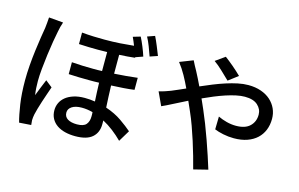

<svg xmlns="http://www.w3.org/2000/svg" viewBox="-101 -1050 2114 1357"><g transform="rotate(15 956.0 -371.0)"><path d="M231 -715Q226 -702 220 -679Q214 -656 212 -642Q206 -614 198 -566.5Q190 -519 183 -465.5Q176 -412 171 -360Q166 -308 166 -270Q166 -244 167.5 -219Q169 -194 173 -168Q184 -197 197.5 -230.5Q211 -264 222 -290L271 -251Q262 -225 251.5 -194.5Q241 -164 231.5 -135Q222 -106 214.5 -79.5Q207 -53 203 -35Q201 -25 199.5 -13Q198 -1 198 8Q199 15 199.5 25Q200 35 201 43L114 49Q100 -1 88.5 -77.5Q77 -154 77 -251Q77 -304 81.5 -361.5Q86 -419 93 -473Q100 -527 107 -572.5Q114 -618 119 -646Q121 -663 123 -684.5Q125 -706 126 -724ZM597 -126Q597 -133 597 -140.5Q597 -148 596 -157Q555 -168 516 -168Q470 -168 444 -151Q418 -134 418 -107Q418 -76 443 -60.5Q468 -45 511 -45Q560 -45 578.5 -67Q597 -89 597 -126ZM842 -386Q805 -381 763 -378Q721 -375 674 -373Q675 -331 677 -291Q679 -251 681 -213Q749 -190 798.5 -155.5Q848 -121 880 -93L830 -10Q797 -43 760 -71.5Q723 -100 685 -120V-92Q685 -31 645 4Q605 39 521 39Q481 39 446.5 30.5Q412 22 386.5 4.5Q361 -13 346.5 -39.5Q332 -66 332 -101Q332 -129 343.5 -154Q355 -179 378 -198Q401 -217 436 -228.5Q471 -240 518 -240Q557 -240 593 -234Q591 -266 589.5 -301.5Q588 -337 587 -370Q569 -369 550.5 -369Q532 -369 513 -369Q476 -369 439 -370Q402 -371 364 -373V-460Q444 -454 520 -454Q537 -454 553 -454Q569 -454 586 -455V-594Q570 -594 553.5 -593.5Q537 -593 520 -593Q486 -593 451 -594Q416 -595 379 -597V-681Q423 -677 464.5 -675.5Q506 -674 546 -674Q606 -674 658.5 -677.5Q711 -681 758 -686Q752 -702 745.5 -717Q739 -732 733 -745L787 -761Q801 -734 816.5 -696Q832 -658 841 -629L787 -610V-606Q735 -600 673 -597V-459Q719 -462 761.5 -465.5Q804 -469 842 -474ZM884 -792Q898 -764 913.5 -726Q929 -688 940 -660L884 -641Q873 -673 859 -709.5Q845 -746 830 -773Z M1460 -619Q1433 -645 1399.5 -677Q1366 -709 1336 -730L1405 -779Q1417 -770 1433.5 -757Q1450 -744 1467 -729.5Q1484 -715 1500.5 -700Q1517 -685 1530 -672ZM1192 -696Q1198 -684 1209 -662.5Q1220 -641 1228 -628Q1252 -583 1278 -528Q1321 -547 1364.5 -564.5Q1408 -582 1451 -596Q1494 -610 1534.5 -618.5Q1575 -627 1612 -627Q1663 -627 1704.5 -612.5Q1746 -598 1774.5 -572.5Q1803 -547 1818.5 -513Q1834 -479 1834 -439Q1834 -394 1819 -357Q1804 -320 1775.5 -293.5Q1747 -267 1705 -252Q1663 -237 1608 -237Q1568 -237 1529.5 -245Q1491 -253 1465 -264L1467 -358Q1496 -344 1530.5 -335Q1565 -326 1599 -326Q1667 -326 1701 -359Q1735 -392 1735 -443Q1735 -483 1703.5 -512Q1672 -541 1609 -541Q1580 -541 1545 -533.5Q1510 -526 1472 -513.5Q1434 -501 1394 -484.5Q1354 -468 1315 -450Q1323 -433 1330.5 -415Q1338 -397 1346 -380Q1364 -339 1385 -285.5Q1406 -232 1425.5 -176.5Q1445 -121 1462.5 -68.5Q1480 -16 1492 24L1388 50Q1377 7 1363 -42.5Q1349 -92 1332.5 -143.5Q1316 -195 1298 -245Q1280 -295 1260 -340L1229 -410Q1176 -384 1131 -360.5Q1086 -337 1054 -323L1009 -420Q1032 -425 1056.5 -433.5Q1081 -442 1094 -447Q1117 -457 1142 -467.5Q1167 -478 1193 -490Q1173 -533 1149 -576.5Q1125 -620 1095 -658Z"/></g></svg>

Font: Kinto Sans Med
Style: Regular
Weight: 500
Designer: Authors: Ryoko NISHIZUKA  (kana & ideographs); Paul D. Hunt (Latin, Greek & Cyrillic); Wenlong ZHANG  (bopomofo); Sandol
Foundry: Adobe Systems Incorporated, ookami Inc.
Version: Version 0.001